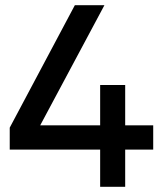

<svg xmlns="http://www.w3.org/2000/svg" viewBox="-20 -720 641 740"><path d="M366 0V-143.5H17.5V-228L268.5 -700H382.5L135 -237H366V-392.5H462.5V-237H570.5V-143.5H462.5V0Z"/></svg>

Font: Geologica Thin Cursive
Style: Regular
Weight: 400
Version: Version 1.010;gftools[0.9.28]